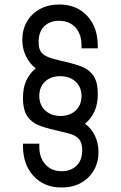

<svg xmlns="http://www.w3.org/2000/svg" viewBox="-20 -783 537 854"><path d="M254 51Q176.2 51 129.2 -0.1Q82.2 -51.2 82.2 -134V-144H154.8V-130.8Q154.8 -82 181.8 -51.8Q208.9 -21.5 254.8 -21.5Q294.8 -21.5 320.1 -45.6Q345.5 -69.6 345.5 -115.1Q345.5 -146.2 333.3 -161.8Q321.1 -177.4 299.8 -184.9Q278.4 -192.4 250.5 -198Q200.9 -208.8 162.9 -221.6Q124.9 -234.4 103.6 -262.9Q82.2 -291.4 82.2 -347.8Q82.2 -394 97.4 -425.6Q112.6 -457.2 139 -479Q111.8 -499.5 95.5 -532.9Q79.2 -566.2 79.2 -606Q79.2 -651.6 99.9 -687Q120.5 -722.4 157.6 -742.7Q194.6 -763 243.2 -763Q321.5 -763 368.2 -712.1Q415 -661.1 415 -578V-568H342.5V-582Q342.5 -631.1 315.6 -660.8Q288.8 -690.5 242.1 -690.5Q202.5 -690.5 177.1 -666.6Q151.8 -642.8 151.8 -594.5Q151.8 -570.4 160.2 -555.5Q168.6 -540.6 189.6 -531.2Q210.6 -521.8 247.5 -513.5Q297.6 -502.9 335.2 -489.8Q372.8 -476.8 393.9 -448.6Q415 -420.5 415 -364.5Q415 -319.8 400.4 -287.8Q385.9 -255.8 358.2 -232.5Q386.6 -212.5 402.3 -179.1Q418 -145.8 418 -106.5Q418 -61 397.4 -25.4Q376.8 10.2 339.9 30.6Q303.1 51 254 51ZM250.6 -267.2Q292.1 -268 317.3 -292.1Q342.5 -316.2 342.5 -355.9Q342.5 -395.5 316.4 -419.9Q290.2 -444.2 247.4 -444.2Q205.9 -444.2 180.3 -420.1Q154.8 -396 154.8 -356.4Q154.8 -315.6 181.6 -291.2Q208.5 -266.9 250.6 -267.2Z"/></svg>

Font: Mohave Light
Style: Regular
Weight: 300
Designer: Gumpita Rahayu
Foundry: Tokotype
Version: Version 2.003